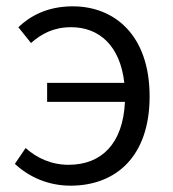

<svg xmlns="http://www.w3.org/2000/svg" viewBox="-20 -574 546 607"><path d="M129 -252H375C369 -120 301 -53 197 -53C141 -53 96 -75 61 -106L27 -56C72 -14 133 13 203 13C347 13 453 -80 453 -269C453 -463 342 -554 210 -554C129 -554 75 -523 38 -488L78 -438C111 -467 149 -488 205 -488C294 -488 360 -429 373 -312H129Z"/></svg>

Font: Noto Sans JP DemiLight
Style: Regular
Weight: 350
Designer: Ryoko NISHIZUKA 西塚涼子 (kana, bopomofo & ideographs); Paul D. Hunt (Latin, Greek & Cyrillic); Sandoll Communications 산돌커뮤니
Foundry: Adobe
Version: Version 2.004;hotconv 1.0.118;makeotfexe 2.5.65603